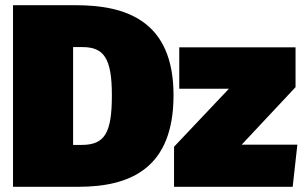

<svg xmlns="http://www.w3.org/2000/svg" viewBox="-20 -718 1169 738"><path d="M271 -698H30V0H281C485 0 647 -74 647 -352C647 -638 465 -698 271 -698ZM297 -537C380 -537 410 -493 410 -352C410 -209 384 -161 294 -161H261V-537ZM1116 -536H669V-377H860L649 -154V0H1105L1123 -162H909L1116 -383Z"/></svg>

Font: Fira Sans Ultra
Style: Regular
Weight: 950
Designer: Carrois Corporate & Edenspiekermann AG
Foundry: Carrois Corporate GbR & Edenspiekermann AG
Version: Version 4.203;PS 004.203;hotconv 1.0.88;makeotf.lib2.5.64775